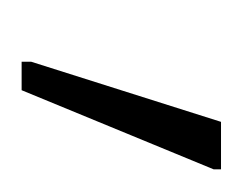

<svg xmlns="http://www.w3.org/2000/svg" viewBox="-44 -762 229 182"><g transform="rotate(90 71.0 -670.5)"><path d="M38 -576H65L140 -758V-765H95L38 -585Z"/></g></svg>

Font: Noto Sans SemiCondensed ExtraLight
Style: Regular
Weight: 200
Width: 4
Designer: Monotype Design Team
Foundry: Monotype Imaging Inc.
Version: Version 2.013